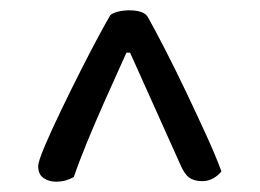

<svg xmlns="http://www.w3.org/2000/svg" viewBox="-20 -675 503 372"><path d="M194 -646Q199 -650 209 -652.5Q219 -655 230 -655Q260 -655 267 -641Q281 -616 300.5 -578Q320 -540 340.5 -497Q361 -454 379.5 -413.5Q398 -373 409 -343Q404 -336 394 -330Q384 -324 372 -324Q356 -324 346.5 -331Q337 -338 329 -357L232 -573H225Q221 -564 209 -537.5Q197 -511 181 -475Q165 -439 149.5 -401.5Q134 -364 123 -332Q116 -328 107.5 -325.5Q99 -323 88 -323Q75 -323 64.5 -330Q54 -337 54 -353Q54 -362 66.5 -391.5Q79 -421 98 -460.5Q117 -500 137 -539.5Q157 -579 173 -608.5Q189 -638 194 -646Z"/></svg>

Font: Baloo Bhaijaan 2
Style: Regular
Weight: 400
Designer: Sanskriti Dholi, Noopur Datye and Ek Type
Foundry: Ek Type
Version: Version 1.701